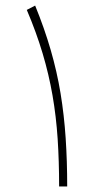

<svg xmlns="http://www.w3.org/2000/svg" viewBox="-20 -676 341 696"><path d="M223.6 0Q223.6 -92.3 218 -175.8Q212.4 -259.3 199.5 -337.9Q186.5 -416.5 163.8 -494.9Q141.1 -573.2 107.4 -655.8L77.1 -640.1Q111.8 -558.6 134.5 -482.4Q157.2 -406.2 170.4 -330.1Q183.6 -253.9 189 -172.6Q194.3 -91.3 194.3 0Z"/></svg>

Font: Estedad VF
Style: Regular
Weight: 100
Designer: Amin Abedi
Version: Version 7.3